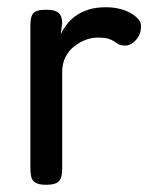

<svg xmlns="http://www.w3.org/2000/svg" viewBox="-20 -501 446 531"><path d="M107 10Q88 10 78.5 4.5Q69 -1 66.5 -11.5Q64 -22 64 -36V-430Q64 -445 67 -455Q70 -465 79 -469.5Q88 -474 108 -474Q126 -474 135.5 -469.5Q145 -465 148.5 -456.5Q152 -448 152 -437L148 -407Q155 -420 164.5 -433Q174 -446 188.5 -456.5Q203 -467 223.5 -474Q244 -481 274 -481Q289 -481 302.5 -478.5Q316 -476 328.5 -471Q341 -466 350 -459.5Q359 -453 364.5 -445.5Q370 -438 370 -428Q370 -406 356 -390.5Q342 -375 327 -375Q314 -375 308 -378.5Q302 -382 296.5 -386Q291 -390 281 -393.5Q271 -397 249 -397Q234 -397 217.5 -391Q201 -385 186 -373.5Q171 -362 161.5 -344Q152 -326 152 -302V-34Q152 -20 149 -10Q146 0 136.5 5Q127 10 107 10Z"/></svg>

Font: Fredoka Light
Style: Regular
Weight: 400
Version: Version 2.001